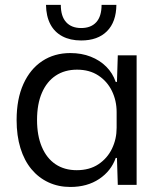

<svg xmlns="http://www.w3.org/2000/svg" viewBox="-20 -749 650 778"><path d="M264.9 8.6Q216.6 8.6 176.4 -10.1Q136.3 -28.7 107.3 -63.6Q78.3 -98.6 62.8 -148.9Q47.3 -199.3 47.3 -262.7Q47.3 -347.7 74.8 -408.6Q102.3 -469.4 151.3 -501.7Q200.3 -534 264.9 -534Q310.4 -534 347.5 -519.4Q384.6 -504.9 410.6 -478.8Q436.7 -452.7 448.9 -417.1H453.9L457.3 -524.7H533.6V0H457.3L453.9 -109H448.9Q430.3 -56.1 381.9 -23.8Q333.4 8.6 264.9 8.6ZM290.9 -59.4Q342.9 -59.4 378.9 -83.5Q415 -107.6 433.8 -146.6Q452.6 -185.6 452.6 -231.1V-295Q452.6 -341.1 433.5 -380.4Q414.4 -419.6 378.5 -443.1Q342.6 -466.7 292.3 -466.7Q242 -466.7 205.7 -442.5Q169.4 -418.3 149.8 -372.9Q130.1 -327.4 130.1 -262.7Q130.1 -199.7 149.5 -153.8Q168.9 -107.9 204.9 -83.6Q240.9 -59.4 290.9 -59.4ZM309 -585Q264.6 -585 232.6 -602Q200.7 -619 183.9 -651.1Q167.1 -683.3 166.4 -729.3H226.4Q226.4 -682.7 248.1 -659.1Q269.7 -635.4 309 -635.4Q348.6 -635.4 370.1 -659.1Q391.6 -682.7 391.6 -729.3H451.6Q450.9 -660 413.5 -622.5Q376.1 -585 309 -585Z"/></svg>

Font: Mona Sans ExtraLight
Style: Regular
Weight: 200
Designer: Deni Anggara
Foundry: GitHub
Version: Version 2.000